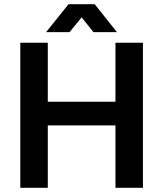

<svg xmlns="http://www.w3.org/2000/svg" viewBox="-20 -888 772 908"><path d="M76 0V-686H206V-407H526V-686H656V0H526V-295H206V0ZM198 -736 304 -868H428L533 -736H422L338 -841L394 -840L309 -736Z"/></svg>

Font: Archivo Variable SemiBold
Style: Regular
Weight: 600
Designer: Hector Gatti
Foundry: Omnibus-Type
Version: Version 2.001